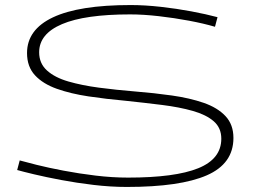

<svg xmlns="http://www.w3.org/2000/svg" viewBox="-20 -730 1012 760"><path d="M841 -662 831 -624Q787 -637 728.5 -648Q670 -659 608.5 -666Q547 -673 495 -673Q316 -673 225.5 -634.5Q135 -596 135 -523Q135 -479 166 -451Q197 -423 250.5 -407.5Q304 -392 372 -383Q440 -374 514 -368Q590 -362 660.5 -352Q731 -342 786 -323Q841 -304 872.5 -270.5Q904 -237 904 -184Q904 -82 798.5 -36Q693 10 482 10Q418 10 350.5 2Q283 -6 222 -17.5Q161 -29 115 -40Q69 -51 48 -57L58 -95Q79 -89 125 -77.5Q171 -66 231.5 -54.5Q292 -43 358 -35Q424 -27 487 -27Q673 -27 764.5 -64Q856 -101 856 -181Q856 -224 826 -250Q796 -276 743 -291Q690 -306 622 -314.5Q554 -323 478 -331Q400 -338 330 -348.5Q260 -359 205 -378.5Q150 -398 118.5 -432Q87 -466 87 -520Q87 -613 190 -661.5Q293 -710 497 -710Q553 -710 616 -703Q679 -696 737.5 -685Q796 -674 841 -662Z"/></svg>

Font: Georama ExtraExtended ExtraLight
Style: Regular
Weight: 200
Width: 8
Designer: Jean-Baptiste Levee
Foundry: Production Type
Version: Version 1.000